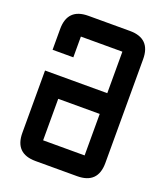

<svg xmlns="http://www.w3.org/2000/svg" viewBox="-156 -981 938 1087"><g transform="rotate(20 312.5 -437.5)"><path d="M437.5 -125V-375H187.5V-125ZM437.5 0H187.5Q62.5 0 62.5 -125V-500H437.5V-750H187.5V-625H62.5V-750Q62.5 -875 187.5 -875H437.5Q562.5 -875 562.5 -750V-125Q562.5 0 437.5 0Z"/></g></svg>

Font: Oldtimer
Style: Regular
Weight: 400
Designer: GGBotNet
Foundry: GGBotNet
Version: 1.00